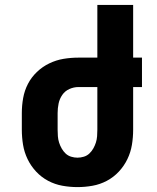

<svg xmlns="http://www.w3.org/2000/svg" viewBox="-20 -755 640 783"><path d="M296 8Q265 8 234.5 2.5Q204 -3 176.5 -17.5Q149 -32 127.5 -55Q106 -78 92.5 -106Q79 -134 74 -164.5Q69 -195 69 -226V-294Q69 -325 74.5 -355.5Q80 -386 94 -413Q108 -440 130.5 -461.5Q153 -483 181 -496.5Q209 -510 239 -515Q269 -520 300 -520H377V-735H523V-520H559V-400H523V-226Q523 -195 518 -164.5Q513 -134 499.5 -106Q486 -78 464.5 -55Q443 -32 415.5 -17.5Q388 -3 357.5 2.5Q327 8 296 8ZM296 -112Q309 -112 322 -116Q335 -120 344.5 -129Q354 -138 360.5 -149.5Q367 -161 371 -173.5Q375 -186 376 -199.5Q377 -213 377 -226V-400H300Q281 -400 263 -392Q245 -384 234 -368Q223 -352 219 -333Q215 -314 215 -294V-226Q215 -213 216 -199.5Q217 -186 221 -173.5Q225 -161 231.5 -149.5Q238 -138 247.5 -129Q257 -120 270 -116Q283 -112 296 -112Z"/></svg>

Font: Iosevka Heavy Extended
Style: Regular
Weight: 900
Width: 7
Monospace: yes
Designer: Belleve Invis
Foundry: Belleve Invis
Version: Version 32.5.0; ttfautohint (v1.8.4)